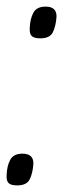

<svg xmlns="http://www.w3.org/2000/svg" viewBox="-28 -559 191 581"><path d="M-8 -29Q-7 -57 3 -75.5Q13 -94 40 -94Q74 -94 73 -63Q71 -35 62 -16.5Q53 2 24 2Q5 2 -2 -5Q-9 -12 -8 -29ZM62 -474Q63 -502 73 -520.5Q83 -539 110 -539Q144 -539 143 -508Q141 -480 132 -461.5Q123 -443 94 -443Q75 -443 68 -450Q61 -457 62 -474Z"/></svg>

Font: Georama Condensed
Style: Italic
Weight: 400
Width: 3
Italic angle: -9°
Designer: Jean-Baptiste Levee
Foundry: Production Type
Version: Version 1.000